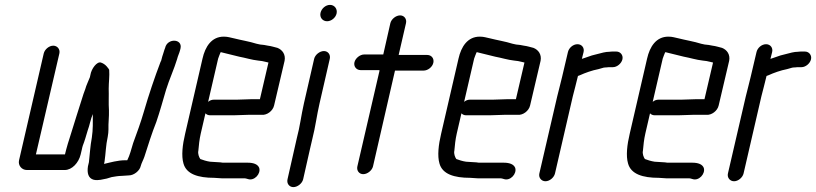

<svg xmlns="http://www.w3.org/2000/svg" viewBox="-20 -689 3341 786"><path d="M159 -470 58 -33C53 -12 69 7 90 7H245C275 7 302 -23 310 -56L315 -77C316 -82 317 -87 319 -93C326 -110 333 -135 339 -155C347 -176 351 -202 360 -222C360 -190 361 -159 356 -126C349 -89 348 -58 344 -25L340 -8C336 19 341 41 364 47C383 51 401 45 417 42L437 36C449 34 465 31 478 31C488 31 499 29 508 29C528 29 552 10 556 -9C559 -21 567 -35 571 -47C586 -94 602 -145 620 -190C635 -234 647 -278 660 -322C673 -364 693 -407 705 -447C708 -460 714 -471 717 -483L719 -491C728 -531 665 -534 656 -493L653 -485C650 -473 645 -462 642 -449C641 -443 639 -438 637 -435C613 -372 589 -301 569 -232C556 -187 541 -147 525 -103C517 -77 512 -55 501 -33H493C462 -33 432 -24 406 -18L408 -28C413 -62 413 -93 421 -129C423 -140 424 -150 424 -159C423 -184 427 -211 426 -238C424 -265 426 -299 425 -326C425 -352 429 -378 427 -403C427 -404 424 -409 417 -417C410 -425 402 -430 393 -433C377 -438 354 -408 350 -382L348 -373C343 -359 333 -340 329 -324L322 -305C304 -247 284 -187 266 -127C260 -107 255 -94 251 -77L246 -57H127L223 -470C227 -487 215 -502 198 -502C181 -502 163 -487 159 -470Z M883 -475C886 -475 888 -475 890 -474C911 -469 937 -462 959 -457C986 -452 1010 -444 1037 -441L1053 -439C1061 -438 1072 -434 1079 -433L1044 -283H1012C999 -283 965 -281 950 -281H856C847 -281 839 -278 832 -272L873 -449C874 -454 881 -469 883 -475ZM998 -219H1052C1073 -217 1097 -235 1102 -257L1145 -440C1150 -466 1136 -485 1116 -493L1097 -498C1090 -500 1084 -501 1077 -502L1061 -505C1049 -506 1040 -507 1030 -510C1002 -519 965 -525 938 -532C922 -535 914 -539 896 -539C846 -539 820 -498 809 -449L738 -142C727 -96 722 -51 731 -20C743 24 791 39 857 39C867 39 877 41 888 41H980C987 41 990 43 995 44C1021 53 1049 22 1041 -2C1035 -17 1017 -23 994 -23H892C885 -24 879 -25 872 -25C864 -25 847 -27 840 -27C826 -29 810 -34 800 -38C795 -45 789 -60 792 -72C794 -94 796 -117 802 -143L821 -225C826 -220 832 -217 841 -217H935C950 -217 985 -219 998 -219Z M1266 -448 1224 -265C1213 -217 1208 -171 1195 -123L1157 45C1153 62 1164 77 1181 77C1198 77 1217 62 1221 45L1249 -79L1259 -122C1271 -168 1277 -218 1288 -265L1330 -448C1334 -465 1323 -480 1306 -480C1289 -480 1270 -465 1266 -448ZM1292 -636C1288 -617 1301 -602 1319 -602C1336 -602 1354 -616 1358 -634C1362 -653 1349 -669 1331 -669C1313 -669 1296 -654 1292 -636Z M1578 -594 1549 -466H1471C1454 -466 1435 -451 1431 -434C1427 -417 1439 -402 1456 -402H1528C1530 -402 1532 -402 1534 -401L1443 -8C1439 9 1450 24 1467 24C1484 24 1503 9 1507 -8L1597 -400H1714C1731 -400 1750 -414 1754 -432C1758 -450 1746 -464 1729 -464H1612L1642 -594C1646 -611 1635 -626 1618 -626C1601 -626 1582 -611 1578 -594Z M1931 -475C1934 -475 1936 -475 1938 -474C1959 -469 1985 -462 2007 -457C2034 -452 2058 -444 2085 -441L2101 -439C2109 -438 2120 -434 2127 -433L2092 -283H2060C2047 -283 2013 -281 1998 -281H1904C1895 -281 1887 -278 1880 -272L1921 -449C1922 -454 1929 -469 1931 -475ZM2046 -219H2100C2121 -217 2145 -235 2150 -257L2193 -440C2198 -466 2184 -485 2164 -493L2145 -498C2138 -500 2132 -501 2125 -502L2109 -505C2097 -506 2088 -507 2078 -510C2050 -519 2013 -525 1986 -532C1970 -535 1962 -539 1944 -539C1894 -539 1868 -498 1857 -449L1786 -142C1775 -96 1770 -51 1779 -20C1791 24 1839 39 1905 39C1915 39 1925 41 1936 41H2028C2035 41 2038 43 2043 44C2069 53 2097 22 2089 -2C2083 -17 2065 -23 2042 -23H1940C1933 -24 1927 -25 1920 -25C1912 -25 1895 -27 1888 -27C1874 -29 1858 -34 1848 -38C1843 -45 1837 -60 1840 -72C1842 -94 1844 -117 1850 -143L1869 -225C1874 -220 1880 -217 1889 -217H1983C1998 -217 2033 -219 2046 -219Z M2305 -476 2281 -374C2276 -351 2267 -320 2261 -294L2188 21C2184 38 2196 53 2213 53C2230 53 2248 38 2252 21L2325 -295C2331 -320 2340 -351 2345 -374L2346 -378C2349 -379 2352 -380 2354 -381C2376 -391 2404 -401 2430 -406L2451 -412C2456 -413 2460 -413 2463 -413C2468 -414 2474 -414 2479 -414H2489C2506 -414 2524 -429 2528 -446C2532 -463 2520 -478 2503 -478H2493C2486 -478 2480 -478 2474 -477C2467 -477 2459 -476 2450 -474C2433 -469 2420 -467 2403 -462L2374 -452C2370 -451 2365 -449 2362 -448L2369 -476C2373 -493 2362 -508 2344 -508C2326 -508 2309 -493 2305 -476Z M2703 -475C2706 -475 2708 -475 2710 -474C2731 -469 2757 -462 2779 -457C2806 -452 2830 -444 2857 -441L2873 -439C2881 -438 2892 -434 2899 -433L2864 -283H2832C2819 -283 2785 -281 2770 -281H2676C2667 -281 2659 -278 2652 -272L2693 -449C2694 -454 2701 -469 2703 -475ZM2818 -219H2872C2893 -217 2917 -235 2922 -257L2965 -440C2970 -466 2956 -485 2936 -493L2917 -498C2910 -500 2904 -501 2897 -502L2881 -505C2869 -506 2860 -507 2850 -510C2822 -519 2785 -525 2758 -532C2742 -535 2734 -539 2716 -539C2666 -539 2640 -498 2629 -449L2558 -142C2547 -96 2542 -51 2551 -20C2563 24 2611 39 2677 39C2687 39 2697 41 2708 41H2800C2807 41 2810 43 2815 44C2841 53 2869 22 2861 -2C2855 -17 2837 -23 2814 -23H2712C2705 -24 2699 -25 2692 -25C2684 -25 2667 -27 2660 -27C2646 -29 2630 -34 2620 -38C2615 -45 2609 -60 2612 -72C2614 -94 2616 -117 2622 -143L2641 -225C2646 -220 2652 -217 2661 -217H2755C2770 -217 2805 -219 2818 -219Z M3077 -476 3053 -374C3048 -351 3039 -320 3033 -294L2960 21C2956 38 2968 53 2985 53C3002 53 3020 38 3024 21L3097 -295C3103 -320 3112 -351 3117 -374L3118 -378C3121 -379 3124 -380 3126 -381C3148 -391 3176 -401 3202 -406L3223 -412C3228 -413 3232 -413 3235 -413C3240 -414 3246 -414 3251 -414H3261C3278 -414 3296 -429 3300 -446C3304 -463 3292 -478 3275 -478H3265C3258 -478 3252 -478 3246 -477C3239 -477 3231 -476 3222 -474C3205 -469 3192 -467 3175 -462L3146 -452C3142 -451 3137 -449 3134 -448L3141 -476C3145 -493 3134 -508 3116 -508C3098 -508 3081 -493 3077 -476Z"/></svg>

Font: Electronic
Style: SeBdIt
Weight: 600
Version: Version 1.011